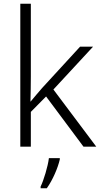

<svg xmlns="http://www.w3.org/2000/svg" viewBox="-20 -780 534 1021"><path d="M144 -374V-760H88V0H144V-185L225 -267L424 0H492L264 -304L475 -532H406L204 -312C184 -290 161 -261 143 -240H142C143 -284 144 -332 144 -374ZM298 68V61H240C235 104 212 180 196 212V221H229C261 176 288 112 298 68Z"/></svg>

Font: Noto Sans Khmer UI Light
Style: Regular
Weight: 300
Designer: Danh Hong and the Monotype Design Team
Foundry: Monotype Imaging Inc.
Version: Version 2.002